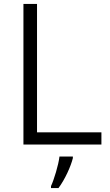

<svg xmlns="http://www.w3.org/2000/svg" viewBox="-20 -734 558 975"><path d="M99 0H495V-62H168V-714H99ZM350 69V61H282C277 104 254 179 239 211V221H277C310 177 340 110 350 69Z"/></svg>

Font: Noto Kufi Arabic Light
Style: Regular
Weight: 300
Designer: Monotype Design Team, David Williams, Khaled Hosny
Foundry: Google LLC
Version: Version 2.109